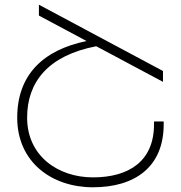

<svg xmlns="http://www.w3.org/2000/svg" viewBox="-20 -793 767 814"><path d="M633 -278V-266C633 -110 527 -41 374 -41C226 -41 95 -132 95 -294C95 -444 182 -557 388 -597L671 -446V-492L145 -773V-727L347 -619C162 -581 53 -475 53 -294C53 -106 199 1 374 1C552 1 674 -85 674 -266V-278Z"/></svg>

Font: Montserrat arm ExtraLight
Style: Regular
Weight: 275
Designer: Julieta Ulanovsky
Foundry: Julieta Ulanovsky
Version: Version 6.000;PS 006.000;hotconv 1.0.88;makeotf.lib2.5.64775